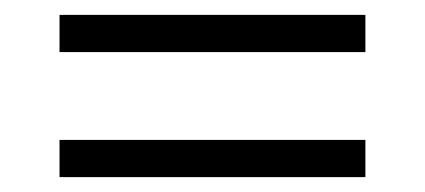

<svg xmlns="http://www.w3.org/2000/svg" viewBox="-20 -393 571 258"><path d="M60 -373H471V-323H60ZM60 -205H471V-155H60Z"/></svg>

Font: Chakra Petch Light
Style: Regular
Weight: 300
Designer: Katatrad Aksorn Co.,Ltd.
Foundry: Cadson Demak Co.,Ltd.
Version: Version 1.000; ttfautohint (v1.6)